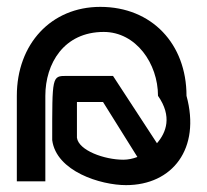

<svg xmlns="http://www.w3.org/2000/svg" viewBox="-20 -528 604 559"><path d="M29 0H112V-249C112 -343 166 -435 282 -435C376 -435 440 -343 440 -249C482 -189 464 -142 437 -111L309 -307H174C131 -307 132 -306 132 -120C144 -29 273 11 347 11C482 11 565 -95 523 -249C523 -400 422 -508 272 -508C129 -508 29 -400 29 -249ZM204 -127V-231H280L380 -71C367 -66 353 -63 339 -63C284 -63 209 -90 204 -127Z"/></svg>

Font: Charger Sport
Style: Nrw
Weight: 400
Designer: Jasper
Foundry: Cannot Into Space Fonts
Version: Version 1.1